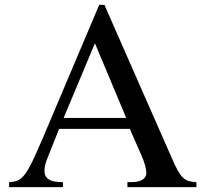

<svg xmlns="http://www.w3.org/2000/svg" viewBox="-20 -771 837 791"><path d="M789.1 0H504.9V-20.5Q519.5 -20.5 529.3 -21Q539.1 -21.5 545.4 -22.9Q551.8 -24.4 556.6 -25.9Q561.5 -27.3 566.4 -30.3Q574.2 -35.2 578.6 -42.5Q583 -49.8 583 -57.6Q583 -85 561.5 -133.8L514.6 -240.2H223.6L171.9 -110.4Q168 -99.6 165.5 -88.4Q163.1 -77.1 163.1 -66.4Q163.1 -43.9 180.7 -32.2Q198.2 -20.5 239.3 -20.5V0H17.6V-20.5Q38.1 -21.5 52.7 -27.3Q67.4 -33.2 82 -52.2Q96.7 -71.3 113.8 -106.9Q130.9 -142.6 157.2 -204.1L388.7 -751H410.2L688.5 -118.2Q702.1 -86.9 712.4 -68.4Q722.7 -49.8 733.4 -39.6Q744.1 -29.3 757.3 -25.4Q770.5 -21.5 789.1 -20.5ZM500 -285.2 371.1 -592.8 242.2 -285.2Z"/></svg>

Font: BabelStone Tibetan
Style: Regular
Weight: 400
Designer: Christopher J. Fynn
Foundry: BabelStone
Version: Version 10.011 October 1, 2023